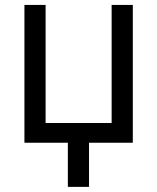

<svg xmlns="http://www.w3.org/2000/svg" viewBox="-20 -565 622 760"><path d="M505.7 0H332.4V174.7H248.6V0H76.7V-545.5H160.5V-78.1H421.9V-545.5H505.7Z"/></svg>

Font: Fast_Sans-Dotted
Style: Regular
Weight: 400
Version: Version 3.018